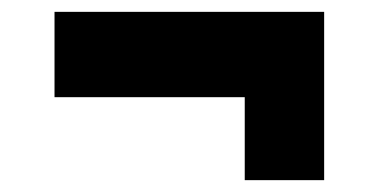

<svg xmlns="http://www.w3.org/2000/svg" viewBox="-20 -404 640 324"><path d="M72 -240V-384H527V-100H393V-240Z"/></svg>

Font: Myanmar Thuriya
Style: Regular
Weight: 400
Designer: Danh Hong
Foundry: Google Inc.
Version: Version 2.00 November 23, 2015